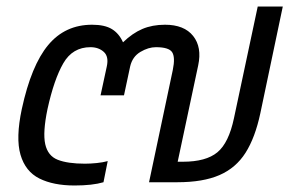

<svg xmlns="http://www.w3.org/2000/svg" viewBox="-20 -560 895 590"><path d="M209 10Q144 10 101 -11.5Q58 -33 43 -84.5Q28 -136 47 -225Q76 -359 128 -421.5Q180 -484 263 -484Q302 -484 324 -470.5Q346 -457 358 -430Q387 -458 417.5 -471Q448 -484 487 -484Q546 -484 573.5 -449.5Q601 -415 589 -359L526 -63H542Q613 -63 648 -92Q683 -121 699 -197L772 -540H849L780 -212Q764 -137 734.5 -90.5Q705 -44 654.5 -22Q604 0 525 0H438L511 -345Q519 -384 509 -399.5Q499 -415 459 -415Q436 -415 411.5 -400.5Q387 -386 380 -356L361 -267H289L308 -355Q315 -386 299 -400.5Q283 -415 258 -415Q203 -415 174.5 -365.5Q146 -316 126 -225Q111 -153 119 -117Q127 -81 157.5 -69Q188 -57 241 -57Q258 -57 277.5 -59Q297 -61 311 -65L298 0Q264 10 209 10Z"/></svg>

Font: Kanit Light
Style: Italic
Weight: 300
Italic angle: -12°
Designer: Katatrad Team
Foundry: CadsonDemak
Version: Version 2.000; ttfautohint (v1.8.3)